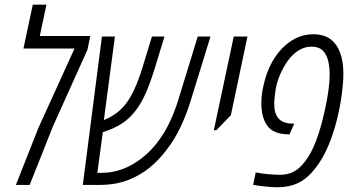

<svg xmlns="http://www.w3.org/2000/svg" viewBox="-20 -785 1501 815"><path d="M47.4 0 143.1 -242.2 296.4 -579.1H79.6L119.1 -765.1H177.2L148.9 -632.3H363.3L351.1 -573.7L204.1 -247.1L106 0Z M331.5 0 412.6 -629.9H467.8L420.9 -275.4Q448.7 -286.6 470.9 -302.5Q493.2 -318.4 512.2 -341.8Q551.8 -392.1 583 -492.7L625 -629.9H678.2L635.3 -489.7Q618.2 -434.6 600.1 -392.8Q582 -351.1 557.6 -317.9Q530.8 -282.2 497.3 -260.5Q463.9 -238.8 416.5 -224.1L393.1 -51.3H410.6Q482.4 -51.3 547.4 -90.1Q612.3 -128.9 659.2 -195.8Q683.1 -229.5 702.4 -271Q721.7 -312.5 735.8 -357.9L819.3 -629.9H873.5L789.1 -356.4Q771 -297.9 746.3 -245.8Q721.7 -193.8 688.5 -150.9Q656.2 -106.9 615.7 -74Q575.2 -41 525.9 -21.5Q497.1 -10.3 465.8 -5.1Q434.6 0 401.4 0Z M887.7 -232.4 972.2 -629.9H1030.3L960 -295.9L898.4 -232.4Z M1158.7 9.8Q1140.1 9.8 1114.7 7.6Q1089.4 5.4 1069.3 2L1054.7 -0.5L1065.4 -53.2Q1093.3 -47.4 1122.8 -45.2Q1152.3 -43 1168.9 -43Q1200.2 -43 1225.6 -55.7Q1251 -68.4 1274.9 -99.6Q1300.8 -133.3 1321 -185.5Q1341.3 -237.8 1358.9 -317.4Q1369.6 -366.2 1374.5 -403.1Q1379.4 -439.9 1379.4 -469.2Q1379.4 -498.5 1373.3 -525.6Q1367.2 -552.7 1350.6 -569.8Q1334 -586.9 1302.2 -586.9Q1272.9 -586.9 1248.3 -571.5Q1223.6 -556.2 1203.6 -529.8Q1187.5 -507.8 1173.8 -479.2Q1160.2 -450.7 1153.3 -421.4Q1149.4 -403.3 1146.7 -380.6Q1144 -357.9 1144 -342.8Q1144 -260.7 1221.2 -260.3H1229L1209 -214.4L1203.6 -214.8Q1140.6 -215.8 1115 -250.7Q1089.4 -285.6 1089.4 -347.7Q1089.4 -363.8 1091.3 -381.6Q1093.3 -399.4 1098.1 -420.4Q1110.4 -478 1135.5 -522.7Q1160.6 -567.4 1194.8 -595.7Q1246.6 -639.6 1310.5 -639.6Q1374 -639.6 1405.8 -595.5Q1437.5 -551.3 1437.5 -471.2Q1437.5 -435.5 1430.9 -385Q1424.3 -334.5 1410.4 -277.8Q1396.5 -221.2 1374 -167.2Q1351.6 -113.3 1319.3 -71.8Q1285.2 -27.3 1246.6 -8.8Q1208 9.8 1158.7 9.8Z"/></svg>

Font: Open Sans Condensed Light
Style: Italic
Weight: 300
Width: 3
Italic angle: -12°
Designer: Monotype Design Team
Foundry: Monotype Imaging Inc.
Version: Version 3.000; ttfautohint (v1.8.4)